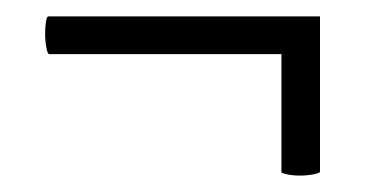

<svg xmlns="http://www.w3.org/2000/svg" viewBox="-20 -291 447 234"><path d="M35 -250Q35 -258 36 -264.5Q37 -271 39 -271H370V-225H40Q38 -225 36.5 -233Q35 -241 35 -250ZM323 -271H370V-82Q370 -80 362 -78.5Q354 -77 345 -77Q337 -77 330 -78.5Q323 -80 323 -81Z"/></svg>

Font: Cormorant Garamond
Style: Bold Italic
Weight: 700
Italic angle: -10°
Designer: Christian Thalmann (Catharsis Fonts)
Foundry: Catharsis Fonts
Version: Version 4.000